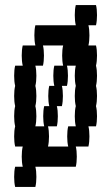

<svg xmlns="http://www.w3.org/2000/svg" viewBox="-20 -660 440 760"><path d="M364 -440Q364 -417 360 -400Q364 -384 364 -360Q364 -337 360 -320Q364 -304 364 -280Q364 -257 360 -240Q364 -224 364 -200Q364 -177 360 -160H330Q334 -144 334 -120Q334 -97 330 -80H280Q284 -64 284 -40Q284 -17 280 0H120Q124 16 124 40Q124 63 120 80H40Q36 63 36 40Q36 16 40 0H70Q66 -17 66 -40Q66 -64 70 -80H40Q36 -97 36 -120Q36 -144 40 -160Q36 -177 36 -200Q36 -224 40 -240Q36 -257 36 -280Q36 -304 40 -320Q36 -337 36 -360Q36 -384 40 -400H70Q66 -417 66 -440Q66 -464 70 -480H120Q116 -497 116 -520Q116 -544 120 -560H280Q276 -577 276 -600Q276 -624 280 -640H360Q364 -624 364 -600Q364 -577 360 -560H330Q334 -544 334 -520Q334 -497 330 -480H360Q364 -464 364 -440ZM124 -200Q124 -177 120 -160H155Q151 -177 151 -200Q151 -224 155 -240H175Q171 -257 171 -280Q171 -304 175 -320H195Q191 -337 191 -360Q191 -384 195 -400H230Q226 -417 226 -440Q226 -464 230 -480H150Q154 -464 154 -440Q154 -417 150 -400H120Q124 -384 124 -360Q124 -337 120 -320Q124 -304 124 -280Q124 -257 120 -240Q124 -224 124 -200ZM276 -360Q276 -384 280 -400H245Q249 -384 249 -360Q249 -337 245 -320H225Q229 -304 229 -280Q229 -257 225 -240H205Q209 -224 209 -200Q209 -177 205 -160H170Q174 -144 174 -120Q174 -97 170 -80H250Q246 -97 246 -120Q246 -144 250 -160H280Q276 -177 276 -200Q276 -224 280 -240Q276 -257 276 -280Q276 -304 280 -320Q276 -337 276 -360Z"/></svg>

Font: VT323
Style: Regular
Weight: 400
Monospace: yes
Designer: Peter Hull
Version: Version 2.000